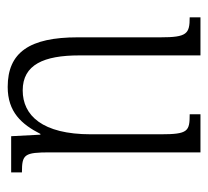

<svg xmlns="http://www.w3.org/2000/svg" viewBox="-41 -500 541 499"><g transform="rotate(-90 229.5 -250.5)"><path d="M434 -28C391 -28 382 -35 382 -104V-319C382 -444 343 -501 253 -501C188 -501 156 -465 131 -416H129L125 -492H31V-464C78 -464 83 -458 83 -390V0H182V-28C138 -28 130 -32 130 -103V-285C130 -411 179 -462 244 -462C311 -462 335 -407 335 -315V0H434Z"/></g></svg>

Font: Noto Serif Armenian ExtraCondensed Light
Style: Regular
Weight: 300
Width: 2
Designer: Monotype Design Team
Foundry: Monotype Imaging Inc.
Version: Version 2.008